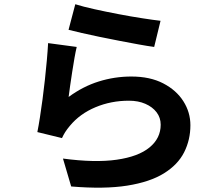

<svg xmlns="http://www.w3.org/2000/svg" viewBox="-20 -825 1040 902"><path d="M333.7 -805.1Q369.7 -793.8 423.8 -781.8Q477.8 -769.8 536.8 -758.6Q595.8 -747.3 648.5 -739.2Q701.2 -731.1 734.2 -727.3L704.3 -604.5Q674.2 -608.5 631.8 -616.2Q589.4 -623.9 541.8 -633.1Q494.2 -642.4 447.9 -651.8Q401.7 -661.2 363.8 -670.1Q325.8 -679 302 -685ZM340.4 -604.5Q335.4 -583.8 329.9 -552.6Q324.4 -521.3 319.2 -487.4Q313.9 -453.4 309.5 -422.2Q305.1 -391 302.4 -369.5Q370 -419.2 444.3 -442.3Q518.6 -465.5 597 -465.5Q684.8 -465.5 746.7 -433.4Q808.6 -401.3 841.5 -349.3Q874.5 -297.4 874.5 -236.5Q874.5 -168.3 845.2 -109.9Q815.9 -51.5 750.2 -10.7Q684.5 30.1 577.3 47.1Q470.2 64.1 314.4 51L275.8 -80.1Q426.2 -60 528.3 -74.7Q630.4 -89.3 682.6 -132.5Q734.9 -175.6 734.9 -239.2Q734.9 -272.2 715.7 -297.4Q696.5 -322.6 663 -337.2Q629.5 -351.9 585.5 -351.9Q501.6 -351.9 428.5 -321.2Q355.3 -290.6 308.3 -233.9Q294.6 -217.6 286.4 -204.6Q278.1 -191.5 271.2 -176.3L155.5 -204.5Q161.5 -234.2 167.6 -273.7Q173.8 -313.2 179.8 -358.4Q185.8 -403.7 190.9 -450Q196 -496.4 200 -541.1Q204 -585.8 206 -622.5Z"/></svg>

Font: Shanggu Sans SC VF
Style: Regular
Weight: 250
Designer: GuiWonder
Version: Version 1.021